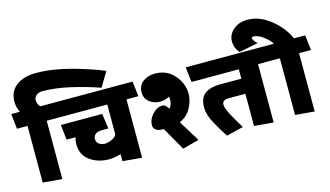

<svg xmlns="http://www.w3.org/2000/svg" viewBox="-119 -1355 3020 1758"><g transform="rotate(-15 1390.5 -476.0)"><path d="M850 -699Q725 -743 582 -776Q439 -809 318 -809Q283 -809 260.5 -790Q238 -771 238 -747Q238 -732 243 -715.5Q248 -699 263 -680H383L400 -537H287V16L105 0V-537H5L-11 -680H71Q62 -697 54 -723.5Q46 -750 46 -780Q46 -877 115.5 -931Q185 -985 301 -985Q457 -985 631.5 -937.5Q806 -890 933 -837Z M861 0V-66Q833 -58 802 -53Q771 -48 749 -48Q646 -48 569.5 -102Q493 -156 493 -260Q493 -276 495.5 -292Q498 -308 503 -323H418L402 -466H794L814 -323H754Q712 -323 691 -306Q670 -289 670 -260Q670 -230 693.5 -213Q717 -196 749 -196Q777 -196 815 -213Q853 -230 861 -256V-537H394L378 -680H1139L1156 -537H1043V16Z M1399 -354Q1414 -365 1421.5 -389.5Q1429 -414 1429 -431Q1429 -442 1427 -449.5Q1425 -457 1424 -460Q1407 -449 1382.5 -443Q1358 -437 1333 -437Q1279 -437 1236 -471Q1193 -505 1193 -564Q1193 -626 1239.5 -662Q1286 -698 1355 -698Q1467 -698 1536.5 -618Q1606 -538 1606 -440Q1606 -375 1570 -308Q1534 -241 1461 -208L1584 -8L1428 33L1303 -186Q1297 -186 1292 -186.5Q1287 -187 1281 -187Q1252 -187 1231.5 -201.5Q1211 -216 1206 -241Q1206 -301 1249 -349Q1292 -397 1346 -397Q1362 -397 1376 -384Q1390 -371 1399 -354Z M2108 0V-305H1941Q1920 -305 1904 -294Q1888 -283 1888 -261Q1888 -227 1922 -163Q1956 -99 2007 -17L1846 22Q1804 -43 1757 -127Q1710 -211 1710 -280Q1710 -373 1763 -410.5Q1816 -448 1899 -448H2108V-537H1659L1643 -680H2386L2403 -537H2290V16Z M2497 0V-537H2397L2381 -680H2478Q2462 -712 2409.5 -752.5Q2357 -793 2310 -793Q2306 -793 2301 -789.5Q2296 -786 2296 -782Q2296 -774 2308 -756Q2320 -738 2337 -724L2155 -688Q2135 -712 2124 -739.5Q2113 -767 2113 -800Q2113 -864 2166 -909.5Q2219 -955 2298 -955Q2412 -955 2516 -873Q2620 -791 2669 -680H2775L2792 -537H2679V16Z"/></g></svg>

Font: Palanquin Dark
Style: Bold
Weight: 700
Designer: Pria Ravichandran
Version: Version 1.000